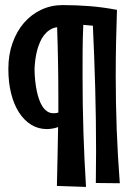

<svg xmlns="http://www.w3.org/2000/svg" viewBox="-20 -736 526 763"><path d="M360.8 -8.8Q360.8 -40.5 361.3 -71.8Q361.8 -103 361.8 -134.8Q361.8 -260.7 358.4 -384.5Q355 -508.3 349.1 -633.8L311 -637.2Q308.6 -585 308.3 -533.9Q308.1 -482.9 308.1 -431.2Q308.1 -320.8 311.5 -212.2Q314.9 -103.5 321.8 6.8L206.1 2.9Q207.5 -56.2 208.7 -114Q210 -171.9 210.9 -231Q198.7 -226.6 187.3 -224.9Q175.8 -223.1 166 -223.1Q132.3 -223.1 104.2 -240.2Q76.2 -257.3 55.9 -288.6Q35.6 -319.8 24.4 -363.8Q13.2 -407.7 13.2 -461.9Q13.2 -518.6 29.8 -565.2Q46.4 -611.8 75.4 -645.3Q104.5 -678.7 143.8 -697.3Q183.1 -715.8 229 -715.8Q281.7 -715.8 335.2 -711.7Q388.7 -707.5 444.8 -696.8Q442.4 -630.4 441.2 -564.9Q439.9 -499.5 439.9 -434.1Q439.9 -326.7 443.8 -220.9Q447.8 -115.2 456.1 -7.8ZM191.9 -286.1Q196.8 -286.1 201.7 -286.4Q206.5 -286.6 211.9 -289.1V-339.8Q211.9 -412.6 210.7 -483.6Q209.5 -554.7 207 -627.9Q189.9 -625.5 177.2 -616.9Q164.6 -608.4 155 -596.2Q145.5 -584 139.2 -569.1Q132.8 -554.2 128.4 -539.1Q118.7 -503.4 117.2 -460Q118.2 -411.1 126.5 -373Q129.9 -356.9 135.3 -341.3Q140.6 -325.7 148.4 -313.5Q156.2 -301.3 167 -293.7Q177.7 -286.1 191.9 -286.1Z"/></svg>

Font: Mouse Memoirs
Style: Regular
Weight: 400
Version: Version 1.000